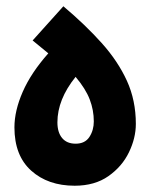

<svg xmlns="http://www.w3.org/2000/svg" viewBox="-20 -588 479 612"><path d="M218 4Q133 4 79.5 -44Q26 -92 26 -182Q26 -235 52.5 -295.5Q79 -356 134 -418L84 -459L182 -568Q252 -509 304 -451Q356 -393 384.5 -330.5Q413 -268 413 -193Q413 -148 391 -102.5Q369 -57 325.5 -26.5Q282 4 218 4ZM221 -130Q251 -130 265 -151.5Q279 -173 279 -201Q279 -237 266 -271Q253 -305 221 -343Q163 -271 163 -198Q163 -166 178 -148Q193 -130 221 -130Z"/></svg>

Font: Noto Sans Arabic ExtCond ExtBd
Style: Regular
Weight: 800
Width: 2
Designer: Monotype Design Team, Nadine Chahine, Nizar Qandah and Khaled Hosny
Foundry: Monotype Imaging Inc.
Version: Version 2.012; ttfautohint (v1.8.4.7-5d5b)